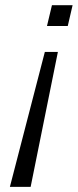

<svg xmlns="http://www.w3.org/2000/svg" viewBox="-20 -604 300 740"><path d="M241.2 -503.9H161.1L180.2 -584H259.8ZM18.1 116.2 152.8 -403.8H203.1L98.1 116.2Z"/></svg>

Font: Pfennig
Style: Italic
Weight: 500
Italic angle: -13°
Version: Version 20120410 ; ttfautohint (v0.8)